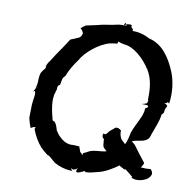

<svg xmlns="http://www.w3.org/2000/svg" viewBox="-72 -669 740 755"><g transform="rotate(10 298.0 -291.5)"><path d="M58 -267C60 -268 63 -270 65 -271C72 -259 64 -238 63 -215C63 -197 62 -179 62 -163C65 -150 69 -136 74 -124C76 -126 82 -129 86 -130C95 -133 93 -131 90 -123C99 -98 113 -74 129 -56C138 -47 147 -39 158 -31C167 -31 178 -16 192 -6C213 6 237 13 264 14C262 13 260 6 258 2C266 12 276 6 285 -1C277 11 276 22 299 12C300 11 301 10 302 10C302 11 303 11 303 11C302 10 317 1 316 10L318 9C332 9 347 5 362 1C394 -6 420 -23 444 -40C449 -35 459 -32 464 -28C467 -28 466 -29 470 -29C481 -21 491 -12 501 -4C500 -4 499 -3 498 -2C511 9 545 5 564 -10C578 -24 579 -34 567 -47C561 -46 549 -46 542 -46C542 -46 531 -47 531 -47C530 -47 528 -46 527 -46C531 -51 539 -64 537 -67C521 -87 502 -112 489 -130L475 -142C500 -154 539 -143 546 -182C557 -213 569 -238 572 -266C580 -273 580 -272 581 -287C583 -292 587 -299 588 -302C589 -304 579 -312 574 -312C576 -312 582 -313 584 -314C588 -316 583 -322 592 -315C592 -315 593 -314 593 -313L594 -314C600 -358 595 -402 580 -439C559 -489 528 -539 472 -552C450 -564 427 -570 400 -570C405 -572 407 -573 395 -584V-586C396 -588 399 -594 385 -593C382 -593 378 -592 376 -591C375 -591 374 -590 373 -590C374 -588 376 -586 378 -586H368L363 -582C364 -583 365 -585 365 -586C354 -586 343 -585 332 -582C316 -578 300 -577 276 -572C256 -566 234 -563 218 -559C211 -554 205 -550 199 -545C204 -542 209 -534 212 -527C209 -513 203 -507 191 -504C183 -499 173 -497 166 -493V-492C148 -462 126 -434 104 -398C101 -394 95 -387 91 -374C91 -372 91 -369 92 -368C89 -362 83 -357 79 -350C73 -343 71 -328 71 -307C71 -298 67 -288 66 -279C63 -274 59 -269 58 -267ZM69 -283C69 -285 71 -286 71 -288C72 -289 73 -289 73 -290C73 -289 72 -287 69 -283ZM146 -280 147 -287 149 -288V-289L150 -290C149 -290 149 -293 149 -293C149 -301 150 -301 151 -305C152 -306 153 -307 152 -308L158 -311C163 -323 159 -339 173 -349C182 -374 198 -400 213 -420C230 -452 279 -494 323 -506C332 -508 341 -509 351 -510C350 -509 351 -509 351 -509C352 -510 354 -515 356 -520C359 -515 380 -512 380 -512C380 -512 379 -512 378 -511H379L380 -512C418 -509 459 -473 487 -429C506 -397 511 -360 509 -313L510 -314C511 -314 512 -304 506 -298V-299C505 -298 494 -294 490 -294L489 -293C493 -293 504 -293 509 -292C515 -292 516 -286 512 -283C511 -282 505 -279 504 -278V-277C504 -268 502 -259 498 -248C484 -215 471 -194 465 -174C462 -158 458 -140 451 -126L434 -142C429 -150 424 -163 426 -176C417 -184 409 -186 402 -183C397 -179 391 -173 383 -167C380 -166 374 -152 366 -151C363 -151 362 -153 360 -153C356 -145 357 -138 366 -130C365 -126 367 -119 367 -114V-111C367 -107 369 -101 371 -98L384 -86C361 -79 330 -84 310 -70C305 -68 299 -65 295 -63C294 -60 292 -56 292 -53C291 -57 289 -61 285 -63C279 -68 281 -75 276 -82V-86C267 -87 252 -88 241 -87C219 -89 206 -99 195 -110C188 -116 182 -125 177 -133C172 -151 167 -162 161 -166C158 -167 156 -167 154 -169C147 -197 133 -247 146 -280ZM264 14H267V13C266 13 265 13 264 14ZM365 -586C365 -588 367 -590 367 -591C369 -598 369 -598 373 -592V-590C372 -590 372 -589 371 -589L368 -586ZM375 -591C377 -592 379 -594 382 -596C381 -595 379 -593 376 -591ZM384 -597C384 -597 382 -596 382 -596C382 -596 384 -597 384 -597ZM385 -598C385 -599 386 -599 385 -598ZM368 -149C369 -149 369 -148 369 -148C369 -148 369 -148 368 -147Z"/></g></svg>

Font: Charger Mayhem
Style: Obl
Weight: 400
Designer: Jasper
Foundry: Cannot Into Space Fonts
Version: Version 0.98